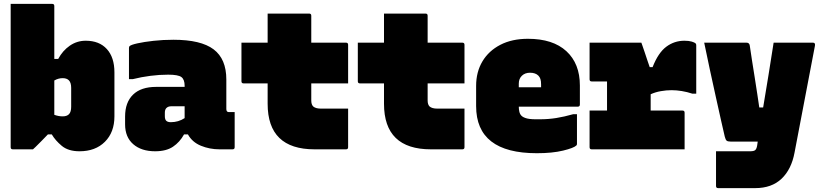

<svg xmlns="http://www.w3.org/2000/svg" viewBox="-20 -770 4240 990"><path d="M150 0H46Q35 0 35 -11V-750H249Q260 -750 260 -739V-466H280Q303 -509 340 -534.5Q377 -560 422 -560Q492 -560 531 -517Q570 -474 570 -397V-170Q570 -88 521 -39Q472 10 390 10Q332 10 298.5 -18Q265 -46 247 -77H227Q211 -60 193.5 -42.5Q176 -25 163.5 -12.5Q151 0 150 0ZM303 -367Q281 -367 260 -355V-178Q282 -170 303 -170Q325 -170 336 -181.5Q347 -193 347 -220V-317Q347 -344 335 -356Q324 -367 303 -367Z M1147 -360V-208Q1147 -192 1160 -192H1190V-11Q1190 0 1179 0H1112Q1061 0 1016 -18.5Q971 -37 949 -77H929Q907 -37 872 -13.5Q837 10 780 10Q709 10 667 -26.5Q625 -63 625 -129V-169Q625 -242 666 -282Q707 -322 785 -322H932V-328Q932 -360 915.5 -372.5Q899 -385 847 -385Q802 -385 755.5 -379Q709 -373 665 -362H645V-522Q645 -529 648 -532Q655 -539 688.5 -546.5Q722 -554 771.5 -559.5Q821 -565 874 -565Q1016 -565 1081.5 -515.5Q1147 -466 1147 -360ZM830 -171Q830 -154 837.5 -147Q845 -140 861 -140Q900 -140 932 -161V-222H863Q847 -222 838 -213Q830 -205 830 -189Z M1225 -550H1360V-700H1574Q1585 -700 1585 -689V-550H1764Q1775 -550 1775 -539V-340H1585V-252Q1585 -231 1595 -221Q1608 -210 1634 -210H1775V-11Q1775 0 1764 0H1602Q1360 0 1360 -235V-340H1236Q1225 -340 1225 -351Z M1825 -550H1960V-700H2174Q2185 -700 2185 -689V-550H2364Q2375 -550 2375 -539V-340H2185V-252Q2185 -231 2195 -221Q2208 -210 2234 -210H2375V-11Q2375 0 2364 0H2202Q1960 0 1960 -235V-340H1836Q1825 -340 1825 -351Z M2702 -570Q2831 -570 2900.5 -506Q2970 -442 2970 -329V-231Q2970 -220 2959 -220H2655Q2655 -206 2658 -193.5Q2661 -181 2669 -173Q2678 -164 2698 -159Q2718 -154 2764 -155Q2808 -155 2848.5 -161.5Q2889 -168 2935 -181H2955V-28Q2955 -23 2952 -20Q2939 -7 2883.5 6.5Q2828 20 2748 20Q2435 20 2435 -223V-327Q2435 -399 2467.5 -453.5Q2500 -508 2560 -539Q2620 -570 2702 -570ZM2713 -395Q2687 -395 2671 -379.5Q2655 -364 2655 -339V-320H2770V-335Q2770 -352 2766.5 -362.5Q2763 -373 2756 -380Q2741 -395 2713 -395Z M3020 -200H3110V-350H3031Q3020 -350 3020 -361V-550H3287Q3287 -550 3292 -536Q3297 -522 3304 -501Q3311 -480 3318 -459Q3325 -438 3330 -424H3345Q3374 -498 3415.5 -529Q3457 -560 3509 -560Q3532 -560 3547 -555.5Q3562 -551 3567 -546Q3570 -543 3570 -536V-287H3550Q3523 -296 3495.5 -300.5Q3468 -305 3443 -305Q3416 -305 3387.5 -300Q3359 -295 3335 -284V-200H3499Q3510 -200 3510 -189V0H3031Q3020 0 3020 -11Z M3829 -550Q3844 -550 3846 -535Q3851 -499 3858 -455.5Q3865 -412 3872 -367.5Q3879 -323 3885 -283.5Q3891 -244 3895 -216H3915Q3929 -299 3942.5 -382.5Q3956 -466 3969 -550H4172Q4185 -550 4182 -534Q4156 -397 4129.5 -259Q4103 -121 4077 16Q4061 103 4010 151.5Q3959 200 3874 200H3683Q3672 200 3672 189V10H3848Q3867 10 3874 4Q3881 -2 3884 -19Q3886 -29 3887 -40H3747Q3732 -40 3726.5 -45Q3721 -50 3717 -66Q3711 -91 3699 -144.5Q3687 -198 3671.5 -268Q3656 -338 3640 -412Q3624 -486 3611 -550Z"/></svg>

Font: Recursive Mn Lnr St XBk
Style: Regular
Weight: 1000
Monospace: yes
Version: Version 1.079;hotconv 1.0.112;makeotfexe 2.5.65598; ttfautoh